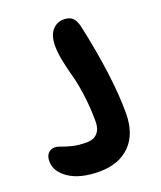

<svg xmlns="http://www.w3.org/2000/svg" viewBox="-301 -564 762 911"><g transform="rotate(-20 80.0 -108.5)"><path d="M43.9 259.8Q-51.8 259.8 -107.9 222.9Q-164.1 186 -164.1 132.8Q-164.1 107.4 -151.6 93.3Q-139.2 79.1 -118.2 79.1Q-104.5 79.1 -86.4 86.4Q-68.4 93.8 -38.1 101.3Q-7.8 108.9 35.2 108.9Q69.3 108.9 88.1 88.1Q106.9 67.4 106.9 30.8Q106.9 -41.5 97.9 -106.4Q88.9 -171.4 77.9 -210Q66.9 -248.5 57.9 -292.5Q48.8 -336.4 48.8 -371.1Q48.8 -424.8 72 -450.9Q95.2 -477.1 128.9 -477.1Q157.2 -477.1 172.9 -463.6Q188.5 -450.2 196.8 -415Q255.9 -140.6 255.9 40Q255.9 146.5 199 203.1Q142.1 259.8 43.9 259.8Z"/></g></svg>

Font: Shantell Sans Irregular
Style: Bold
Weight: 700
Designer: Stephen Nixon, Anya Danilova, Shantell Martin
Foundry: Arrow Type
Version: Version 1.006;[9816181b4]